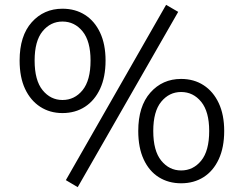

<svg xmlns="http://www.w3.org/2000/svg" viewBox="-20 -749 1007 793"><path d="M301 24 252 -5 666 -729 716 -700ZM238 -282Q186 -282 146 -308Q106 -334 83.5 -382Q61 -430 61 -499Q61 -601 111 -657Q161 -713 238 -713Q291 -713 331 -687.5Q371 -662 393.5 -614Q416 -566 416 -499Q416 -431 393.5 -382.5Q371 -334 331 -308Q291 -282 238 -282ZM238 -336Q288 -336 321 -376.5Q354 -417 354 -499Q354 -579 321 -619.5Q288 -660 238 -660Q189 -660 156 -620Q123 -580 123 -499Q123 -417 156 -376.5Q189 -336 238 -336ZM728 8Q676 8 636 -17Q596 -42 573.5 -90.5Q551 -139 551 -208Q551 -310 601 -366.5Q651 -423 728 -423Q781 -423 821 -397Q861 -371 883.5 -323Q906 -275 906 -208Q906 -140 883.5 -91.5Q861 -43 821 -17.5Q781 8 728 8ZM728 -45Q778 -45 811 -85.5Q844 -126 844 -208Q844 -288 811 -328.5Q778 -369 728 -369Q679 -369 646 -329Q613 -289 613 -208Q613 -126 646 -85.5Q679 -45 728 -45Z"/></svg>

Font: Nunito Sans 6pt Light
Style: Regular
Weight: 300
Version: Version 3.101;gftools[0.9.27]